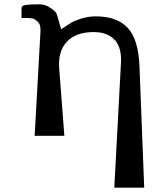

<svg xmlns="http://www.w3.org/2000/svg" viewBox="-20 -631 770 892"><path d="M511 241 542 -339Q546 -411 512 -446.5Q478 -482 415 -482Q333 -482 291 -437.5Q249 -393 255 -314L279 0H141L168 -484Q169 -499 166 -511Q163 -523 156 -529.5Q149 -536 142.5 -540.5Q136 -545 125.5 -546Q115 -547 108.5 -547.5Q102 -548 92 -547.5Q82 -547 80 -547V-593Q80 -605 100 -608Q120 -611 164 -611Q190 -611 215 -594Q240 -577 244 -565L264 -495Q296 -516 310 -525Q324 -534 357 -544.5Q390 -555 425 -555Q523 -555 573 -502Q623 -449 628 -323L650 241Z"/></svg>

Font: OpenDyslexic
Style: Regular
Weight: 400
Designer: Abbie Gonzalez
Version: Version 0.920;hotconv 1.0.109;makeotfexe 2.5.65596